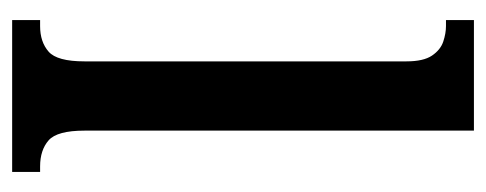

<svg xmlns="http://www.w3.org/2000/svg" viewBox="-262 -538 800 316"><g transform="rotate(90 138.0 -380.0)"><path d="M13 0V-46H23Q49 -46 65 -60Q81 -74 81 -119V-649Q81 -677 71.5 -691Q62 -705 48.5 -709.5Q35 -714 23 -714H13V-760H195V-119Q195 -74 211 -60Q227 -46 254 -46H263V0Z"/></g></svg>

Font: Noto Serif Tamil ExtraCondensed SemiBold
Style: Regular
Weight: 600
Width: 2
Designer: Indian Type Foundry, Tom Grace, and the Monotype Design Team
Foundry: Monotype Imaging Inc.
Version: Version 2.004; ttfautohint (v1.8.4.7-5d5b)